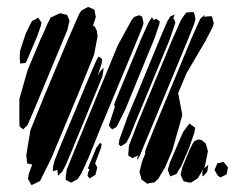

<svg xmlns="http://www.w3.org/2000/svg" viewBox="-20 -538 683 555"><path d="M252 -380 205 -264 129 -82 96 -15 76 -5 71 -3 67 -10 61 -21 63 -35 73 -62 67 -64 59 -65 58 -70 56 -90 68 -162 109 -263 177 -425 209 -498 215 -507 227 -514 235 -518 242 -515 253 -510 255 -499 257 -489 248 -461 252 -464 255 -459 260 -449 262 -433ZM523 -423 409 -148 398 -122 385 -90 377 -75V-83L381 -90L380 -89L363 -81L351 -88V-96L353 -118L379 -185L476 -419L503 -480L514 -496L519 -502L535 -503H540L542 -497L545 -483L541 -468ZM175 -452 83 -231 60 -177 47 -164 37 -172 36 -180V-252L60 -336L97 -424L105 -441L117 -469L127 -488L134 -490V-491L154 -500L165 -497L174 -495L177 -488L181 -478L179 -470ZM469 -420 372 -186 355 -144 345 -125 329 -115 323 -121 325 -134 349 -201 361 -230 372 -256 450 -445 464 -477 472 -490 484 -496 482 -488 480 -482 483 -484 487 -472ZM573 -418 519 -326 495 -269 507 -205 478 -103 457 -54 438 -22 427 -11 414 -9 406 -7 400 -11 389 -19 388 -24 383 -41 391 -72 400 -94 399 -98 402 -108 431 -180 533 -426 559 -484 572 -495 570 -487 573 -490 587 -491H592L594 -486L598 -470L594 -458ZM391 -490 395 -471 392 -461 384 -441 362 -387 271 -169 236 -82 215 -36 204 -20 193 -14 186 -10 178 -14 170 -18V-27L173 -48L201 -117L320 -406L361 -481L368 -489L382 -494ZM427 -428 342 -221 317 -171 304 -164 295 -174 296 -180 312 -229 310 -235 313 -244 324 -271 389 -428 410 -474 419 -488 425 -480 431 -484 442 -476 440 -466ZM87 -432 59 -366 54 -356 44 -355 39 -354 38 -359 37 -371 38 -391 54 -440 68 -469 73 -478 81 -481 90 -487 95 -480 100 -473 98 -463ZM276 -317 185 -96 169 -59 160 -42 148 -30 147 -36 146 -47 133 -43V-54L137 -72L150 -105L230 -297L256 -358L264 -374L270 -372L275 -367L274 -355L262 -319L269 -331L279 -342V-336ZM526 -109 504 -58 494 -42 490 -35 477 -30 472 -28 470 -33 465 -47 471 -68 509 -156 523 -175 528 -181 537 -174 544 -169 542 -155ZM565 -41 568 -50 552 -23 532 -10 524 -11 511 -14 507 -22 502 -33 507 -54 528 -105 537 -123 542 -130 554 -135 563 -133 575 -123 578 -112 581 -101 572 -56 569 -51 582 -61 581 -53 579 -42 571 -32 565 -28ZM235 -40 239 -49 234 -51 239 -64 258 -110 269 -125 274 -122 272 -111 255 -66 261 -54 260 -49 256 -33 239 -22 233 -30ZM609 -31 600 -47 606 -60 608 -66 618 -68 626 -70 633 -62 639 -54 636 -39 635 -34 625 -29 617 -25Z"/></svg>

Font: Rubik Marker Hatch
Style: Regular
Weight: 400
Designer: Hubert and Fischer, NaN
Foundry: Hubert & Fischer, NaN
Version: Version 2.200